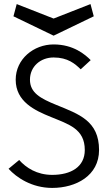

<svg xmlns="http://www.w3.org/2000/svg" viewBox="-20 -920 531 942"><path d="M243 -829 62 -900 46 -840 243 -745 440 -840 424 -900ZM376 -580 425 -625C398 -652 341 -702 243 -702C145 -702 57 -630 57 -529C57 -421 151 -378 230 -346C317 -310 396 -288 396 -184C396 -101 328 -62 236 -62C161 -62 108 -97 74 -135L22 -92C61 -49 136 2 236 2C353 2 466 -58 466 -184C466 -327 367 -360 257 -405C178 -437 127 -465 127 -529C127 -594 179 -638 243 -638C313 -638 348 -607 376 -580Z"/></svg>

Font: LilGrotesk
Style: Regular
Weight: 400
Designer: Bastien Sozeau
Foundry: NBR — Bastien Sozeau
Version: Version 2.001